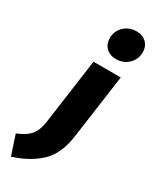

<svg xmlns="http://www.w3.org/2000/svg" viewBox="-380 -893 953 1183"><g transform="rotate(30 97.0 -301.0)"><path d="M-117 88Q-57 65 -27 31Q3 -3 12 -66L77 -534H271L207 -76Q189 54 117.5 122Q46 190 -71 227ZM91 -710Q91 -761 126.5 -795Q162 -829 214 -829Q258 -829 284.5 -803Q311 -777 311 -736Q311 -685 275.5 -651Q240 -617 188 -617Q144 -617 117.5 -643Q91 -669 91 -710Z"/></g></svg>

Font: Fira Sans Black
Style: Italic
Weight: 900
Italic angle: -8°
Designer: Carrois Corporate & Edenspiekermann AG
Foundry: Carrois Corporate GbR & Edenspiekermann AG
Version: Version 4.203